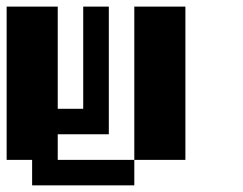

<svg xmlns="http://www.w3.org/2000/svg" viewBox="-20 -558 732 578"><path d="M76.7 0V-76.7H0V-538.1H153.8V-230.5H230.5V-538.1H307.6V-153.8H153.8V-76.7H384.3V0ZM384.3 -76.7V-538.1H538.1V-76.7Z"/></svg>

Font: Good Old DOS
Style: Regular
Weight: 400
Designer: Vasily Draigo
Foundry: Vasily Draigo
Version: 1.0